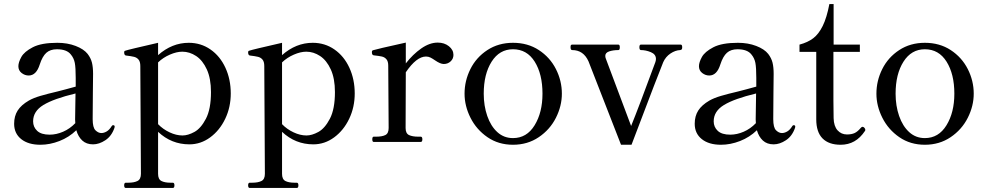

<svg xmlns="http://www.w3.org/2000/svg" viewBox="-20 -703 4891 951"><path d="M548 -76 547 -70Q533 -29 502 -8.5Q471 12 441 12Q408 12 387.5 -7Q367 -26 358 -58Q322 -23 274.5 -4.5Q227 14 180 14Q120 14 85 -14Q50 -42 50 -90Q50 -128 67.5 -155.5Q85 -183 123 -205Q146 -218 180 -228Q214 -238 265 -250Q283 -255 305.5 -260.5Q328 -266 355 -274V-317Q355 -368 350.5 -391.5Q346 -415 331 -433Q311 -459 262 -459Q229 -459 209.5 -441.5Q190 -424 177 -384Q160 -329 122 -329Q103 -329 87 -341.5Q71 -354 71 -375Q71 -394 85.5 -420.5Q100 -447 142.5 -469Q185 -491 264 -491Q314 -491 354.5 -475.5Q395 -460 414 -436Q430 -415 435.5 -392.5Q441 -370 441 -337Q441 -282 440 -245L439 -113Q439 -71 453 -57.5Q467 -44 482 -44Q495 -44 508.5 -52Q522 -60 533 -78Q536 -83 540 -83Q548 -83 548 -76ZM353 -93Q352 -99 352 -111L354 -240Q246 -214 195 -183Q144 -152 144 -102Q144 -74 164 -55Q184 -36 226 -36Q259 -36 292.5 -50.5Q326 -65 353 -93Z M1123 -240Q1123 -172 1095.5 -114.5Q1068 -57 1021 -22.5Q974 12 918 12Q829 12 763 -50V158Q763 185 779.5 193.5Q796 202 825 202H836Q844 202 844 215Q844 228 836 228H603Q595 228 595 215Q595 202 603 202H615Q644 202 661 193.5Q678 185 678 158L675 -376Q675 -397 666.5 -407.5Q658 -418 644 -421.5Q630 -425 604 -428Q595 -429 595 -444Q595 -451 601 -452Q614 -457 763 -491V-430Q832 -491 915 -491Q975 -491 1022.5 -458Q1070 -425 1096.5 -367.5Q1123 -310 1123 -240ZM1025 -247Q1025 -314 1004.5 -359Q984 -404 951.5 -425.5Q919 -447 883 -447Q855 -447 821.5 -432.5Q788 -418 763 -394V-88Q787 -63 820 -47.5Q853 -32 884 -32Q911 -32 943 -49.5Q975 -67 1000 -115Q1025 -163 1025 -247Z M1737 -240Q1737 -172 1709.5 -114.5Q1682 -57 1635 -22.5Q1588 12 1532 12Q1443 12 1377 -50V158Q1377 185 1393.5 193.5Q1410 202 1439 202H1450Q1458 202 1458 215Q1458 228 1450 228H1217Q1209 228 1209 215Q1209 202 1217 202H1229Q1258 202 1275 193.5Q1292 185 1292 158L1289 -376Q1289 -397 1280.5 -407.5Q1272 -418 1258 -421.5Q1244 -425 1218 -428Q1209 -429 1209 -444Q1209 -451 1215 -452Q1228 -457 1377 -491V-430Q1446 -491 1529 -491Q1589 -491 1636.5 -458Q1684 -425 1710.5 -367.5Q1737 -310 1737 -240ZM1639 -247Q1639 -314 1618.5 -359Q1598 -404 1565.5 -425.5Q1533 -447 1497 -447Q1469 -447 1435.5 -432.5Q1402 -418 1377 -394V-88Q1401 -63 1434 -47.5Q1467 -32 1498 -32Q1525 -32 1557 -49.5Q1589 -67 1614 -115Q1639 -163 1639 -247Z M2226 -431Q2226 -412 2212 -399Q2198 -386 2178 -386Q2161 -386 2135 -404Q2122 -413 2112 -418Q2102 -423 2090 -423Q2043 -423 1990 -345L1989 -69Q1989 -42 2006 -34Q2023 -26 2052 -26H2064Q2072 -26 2072 -13Q2072 0 2064 0H1831Q1824 0 1824 -13Q1824 -26 1831 -26H1843Q1872 -26 1888.5 -34Q1905 -42 1905 -69L1903 -378Q1903 -399 1894 -409.5Q1885 -420 1871.5 -423Q1858 -426 1831 -429Q1822 -430 1822 -445Q1822 -452 1827 -454Q1841 -459 1990 -492V-389Q2025 -434 2066.5 -463Q2108 -492 2148 -492Q2181 -492 2203.5 -474Q2226 -456 2226 -431Z M2281 -239Q2281 -303 2310 -361Q2339 -419 2394 -455Q2449 -491 2521 -491Q2594 -491 2649 -455Q2704 -419 2733.5 -361Q2763 -303 2763 -239Q2763 -178 2733.5 -119.5Q2704 -61 2648.5 -23.5Q2593 14 2521 14Q2449 14 2394.5 -23.5Q2340 -61 2310.5 -119.5Q2281 -178 2281 -239ZM2667 -239Q2667 -336 2628.5 -397.5Q2590 -459 2521 -459Q2454 -459 2415 -397.5Q2376 -336 2376 -239Q2376 -179 2393.5 -128.5Q2411 -78 2443.5 -48.5Q2476 -19 2521 -19Q2589 -19 2628 -82.5Q2667 -146 2667 -239Z M2895 -399Q2870 -455 2814 -455Q2806 -455 2806 -469Q2806 -476 2807.5 -479Q2809 -482 2814 -482H3043Q3050 -482 3050 -469Q3050 -455 3043 -455Q3017 -455 2997.5 -448.5Q2978 -442 2978 -426Q2978 -421 2979 -418Q2980 -415 2981 -412L3106 -79Q3145 -175 3226 -395Q3229 -404 3229 -411Q3229 -434 3204 -444.5Q3179 -455 3154 -455Q3147 -456 3147 -469Q3147 -482 3154 -482H3352Q3359 -482 3359 -469Q3359 -462 3357 -459Q3355 -456 3349 -455Q3325 -454 3301 -438Q3277 -422 3265 -395Q3251 -363 3108 14H3056Z M3919 -76 3918 -70Q3904 -29 3873 -8.5Q3842 12 3812 12Q3779 12 3758.5 -7Q3738 -26 3729 -58Q3693 -23 3645.5 -4.5Q3598 14 3551 14Q3491 14 3456 -14Q3421 -42 3421 -90Q3421 -128 3438.5 -155.5Q3456 -183 3494 -205Q3517 -218 3551 -228Q3585 -238 3636 -250Q3654 -255 3676.5 -260.5Q3699 -266 3726 -274V-317Q3726 -368 3721.5 -391.5Q3717 -415 3702 -433Q3682 -459 3633 -459Q3600 -459 3580.5 -441.5Q3561 -424 3548 -384Q3531 -329 3493 -329Q3474 -329 3458 -341.5Q3442 -354 3442 -375Q3442 -394 3456.5 -420.5Q3471 -447 3513.5 -469Q3556 -491 3635 -491Q3685 -491 3725.5 -475.5Q3766 -460 3785 -436Q3801 -415 3806.5 -392.5Q3812 -370 3812 -337Q3812 -282 3811 -245L3810 -113Q3810 -71 3824 -57.5Q3838 -44 3853 -44Q3866 -44 3879.5 -52Q3893 -60 3904 -78Q3907 -83 3911 -83Q3919 -83 3919 -76ZM3724 -93Q3723 -99 3723 -111L3725 -240Q3617 -214 3566 -183Q3515 -152 3515 -102Q3515 -74 3535 -55Q3555 -36 3597 -36Q3630 -36 3663.5 -50.5Q3697 -65 3724 -93Z M4023 -112V-446H3940V-482Q3981 -493 4008 -513.5Q4035 -534 4055 -574.5Q4075 -615 4088 -683H4109V-482H4239V-446H4108V-205L4109 -118Q4110 -78 4128.5 -57.5Q4147 -37 4175 -37Q4198 -37 4213 -44Q4228 -51 4243 -69Q4248 -75 4252 -75Q4257 -75 4261.5 -70Q4266 -65 4266 -60Q4266 -56 4264 -54Q4219 14 4144 14Q4085 14 4054 -17.5Q4023 -49 4023 -112Z M4321 -239Q4321 -303 4350 -361Q4379 -419 4434 -455Q4489 -491 4561 -491Q4634 -491 4689 -455Q4744 -419 4773.5 -361Q4803 -303 4803 -239Q4803 -178 4773.5 -119.5Q4744 -61 4688.5 -23.5Q4633 14 4561 14Q4489 14 4434.5 -23.5Q4380 -61 4350.5 -119.5Q4321 -178 4321 -239ZM4707 -239Q4707 -336 4668.5 -397.5Q4630 -459 4561 -459Q4494 -459 4455 -397.5Q4416 -336 4416 -239Q4416 -179 4433.5 -128.5Q4451 -78 4483.5 -48.5Q4516 -19 4561 -19Q4629 -19 4668 -82.5Q4707 -146 4707 -239Z"/></svg>

Font: Shippori Mincho Medium
Style: Regular
Weight: 500
Designer: FONTDASU
Foundry: FONTDASU / Google Inc. / but / Adobe
Version: Version 3.110; ttfautohint (v1.8.3)